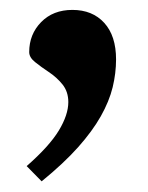

<svg xmlns="http://www.w3.org/2000/svg" viewBox="-20 -174 291 378"><path d="M32.5 153Q77 114 95.8 83Q114.5 52 114.5 27Q114.5 6.5 103 -7.8Q91.5 -22 76 -32.2Q60.5 -42.5 49 -51.8Q37.5 -61 37.5 -71.5Q37.5 -106.5 61 -130.5Q84.5 -154.5 122.5 -154.5Q162 -154.5 185.2 -129Q208.5 -103.5 208.5 -57Q208.5 -30 201.8 -2.2Q195 25.5 178.5 54.8Q162 84 133.8 115.8Q105.5 147.5 62 183Z"/></svg>

Font: Newsreader 24pt
Style: Bold
Weight: 700
Designer: Hugues Gentile
Foundry: Production Type
Version: Version 1.003